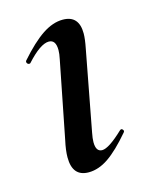

<svg xmlns="http://www.w3.org/2000/svg" viewBox="-73 -445 392 503"><g transform="rotate(-15 123.5 -193.0)"><path d="M63 -43Q63 -62 69 -89L110 -297Q113 -311 113 -321Q113 -349 94 -349Q71 -349 33 -307Q32 -306 30 -306Q26 -306 24 -309.5Q22 -313 24 -316Q60 -357 88.5 -376Q117 -395 144 -395Q188 -395 188 -346Q188 -331 183 -306L142 -89Q139 -74 139 -64Q139 -38 156 -38Q174 -38 214 -76Q216 -78 218 -78Q221 -78 223 -74.5Q225 -71 222 -68Q188 -28 161 -9.5Q134 9 107 9Q63 9 63 -43Z"/></g></svg>

Font: Cormorant Infant SemiBold
Style: Italic
Weight: 600
Italic angle: -10°
Designer: Christian Thalmann (Catharsis Fonts)
Foundry: Catharsis Fonts
Version: Version 4.000